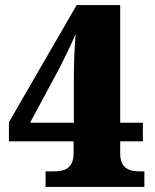

<svg xmlns="http://www.w3.org/2000/svg" viewBox="-20 -734 609 754"><path d="M547 0V-61H534C489 -61 452 -70 452 -133V-179H541V-252H452V-714H281L15 -254V-179H269V-133C269 -70 232 -61 187 -61H159V0ZM210 -460C219 -477 264 -567 277 -601C272 -539 270 -478 270 -420V-252H98Z"/></svg>

Font: UArctic Serif Black
Style: Regular
Weight: 900
Designer: Customization by Puisto advertising & original work Monotype Design Team
Foundry: Monotype Imaging Inc.
Version: Version 2.004